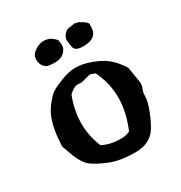

<svg xmlns="http://www.w3.org/2000/svg" viewBox="-149 -706 779 827"><g transform="rotate(-30 241.0 -292.0)"><path d="M322.8 -493.2H321.8Q279.8 -493.2 277.3 -517.1L272.9 -543.5Q272.5 -547.4 272.5 -550.8Q272.5 -574.2 299.3 -591.8L337.4 -597.7L359.9 -592.3V-590.8Q388.7 -575.2 391.6 -566.4H392.6V-549.8Q392.6 -493.2 322.8 -493.2ZM244.6 -544.4Q244.6 -524.9 227.3 -509.3Q210 -493.7 182.9 -493.7Q155.8 -493.7 144.8 -497.6Q133.8 -501.5 125.2 -513.7Q116.7 -525.9 116.7 -546.9Q116.7 -567.9 139.2 -583.5Q161.6 -599.1 184.3 -599.1Q207 -599.1 222.2 -587.9Q237.3 -576.7 241.7 -569.3ZM215.8 -363.3Q198.2 -362.8 173.3 -338.9Q147.5 -272 147.5 -209.2Q147.5 -146.5 172.4 -87.4Q211.9 -67.4 261.7 -67.4H264.6Q288.1 -67.4 308.1 -76.7Q341.8 -155.3 341.8 -227.1Q341.8 -298.8 309.6 -365.2Q292.5 -373.5 282.7 -374L237.3 -362.3ZM443.4 -314 456.1 -234.9V-234.4Q456.1 -218.8 450.2 -206.1Q444.3 -193.4 444.3 -171.9Q444.3 -150.4 428.2 -107.9Q412.1 -65.4 394.5 -38.1Q362.3 14.6 287.6 14.6Q212.9 14.6 163.1 -5.9Q113.3 -26.4 89.4 -44.9Q65.4 -63.5 46.9 -108.9L26.4 -165.5L31.2 -223.6Q38.1 -269.5 49.6 -298.8Q61 -328.1 82.3 -354Q103.5 -379.9 118.2 -389.6Q132.8 -399.4 172.4 -415Q211.9 -430.7 245.6 -430.7Q279.3 -430.7 318.4 -416.5Q357.4 -402.3 379.2 -386.7Q400.9 -371.1 420.2 -348.1Q439.5 -325.2 443.4 -314Z"/></g></svg>

Font: Drukaatie burti
Style: Demi
Weight: 600
Version: Version 0.14